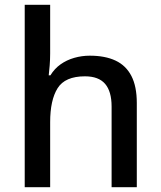

<svg xmlns="http://www.w3.org/2000/svg" viewBox="-20 -780 670 800"><path d="M189 -557Q189 -532 187 -507Q185 -482 183 -466H190Q207 -494 232.5 -512Q258 -530 289.5 -539Q321 -548 354 -548Q418 -548 461.5 -527.5Q505 -507 527.5 -463.5Q550 -420 550 -351V0H445V-336Q445 -399 418 -430.5Q391 -462 334 -462Q251 -462 220 -412.5Q189 -363 189 -271V0H83V-760H189Z"/></svg>

Font: Noto Sans Cham Medium
Style: Regular
Weight: 500
Version: Version 2.002